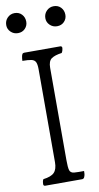

<svg xmlns="http://www.w3.org/2000/svg" viewBox="-114 -1028 509 991"><g transform="rotate(-10 140.0 -532.5)"><path d="M40 -80Q30 -80 30 -90Q30 -94 31 -101.5Q32 -109 36 -115Q77 -120 93.5 -137Q110 -154 110 -191V-678Q110 -704 104 -716Q98 -728 82 -731.5Q66 -735 35 -735Q35 -740 36 -748Q37 -756 38 -761Q41 -772 45.5 -773.5Q50 -775 51 -775H240Q250 -775 250 -765Q250 -761 248 -753.5Q246 -746 242 -740Q205 -735 187.5 -722.5Q170 -710 170 -675V-191Q170 -153 174.5 -138Q179 -123 198 -121Q205 -120 222.5 -120Q240 -120 250 -120Q250 -115 249.5 -107Q249 -99 247 -94Q244 -84 240 -82Q236 -80 234 -80ZM38 -880Q16 -880 0.5 -895Q-15 -910 -15 -931Q-15 -954 0.5 -969.5Q16 -985 38 -985Q61 -985 75.5 -969.5Q90 -954 90 -931Q90 -910 75.5 -895Q61 -880 38 -880ZM243 -880Q221 -880 205.5 -895Q190 -910 190 -931Q190 -954 205.5 -969.5Q221 -985 243 -985Q266 -985 280.5 -969.5Q295 -954 295 -931Q295 -910 280.5 -895Q266 -880 243 -880Z"/></g></svg>

Font: Gowun Batang
Style: Regular
Weight: 400
Designer: Yanghee Ryu
Foundry: Yanghee Ryu
Version: Version 2.000